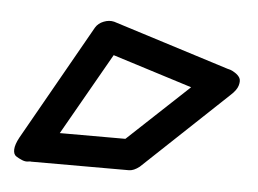

<svg xmlns="http://www.w3.org/2000/svg" viewBox="-34 -842 419 312"><g transform="rotate(5 175.0 -685.5)"><path d="M3.9 -603 110.8 -792Q115.2 -799.3 124 -802.7Q132.8 -806.2 141.1 -804.2L331.1 -744.1Q333 -743.7 335.7 -742.9Q338.4 -742.2 343.8 -738.8Q349.1 -735.4 351.6 -731Q354 -726.6 351.8 -718.8Q349.6 -710.9 339.8 -702.1L203.1 -573.2Q193.8 -565.9 186 -565.9H25.9Q25.9 -566.4 21.5 -565.7Q17.1 -564.9 11.7 -567.1Q6.3 -569.3 1.7 -572.3Q-2.9 -575.2 -2.7 -583.3Q-2.4 -591.3 3.9 -603ZM68.8 -616.2H175.8L274.9 -709L145 -750Z"/></g></svg>

Font: Trueno Black Outline
Style: Regular
Weight: 900
Width: 6
Designer: Julieta Ulanovsky
Foundry: Julieta Ulanovsky
Version: Version 3.001b | FøM Fix